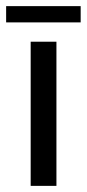

<svg xmlns="http://www.w3.org/2000/svg" viewBox="-52 -606 283 626"><path d="M48 -470H132V0H48ZM-32 -533V-586H211V-533Z"/></svg>

Font: Smooch Sans Thin SemiBold
Style: Regular
Weight: 600
Version: Version 1.010